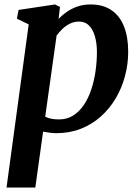

<svg xmlns="http://www.w3.org/2000/svg" viewBox="-20 -588 630 862"><path d="M9.3 254 108.8 -478.5 55.8 -504.2 63.5 -543.4 226.8 -568 249.4 -556.6 242.9 -503.2Q258.6 -520 279.9 -534.7Q301.2 -549.5 327.8 -558.8Q354.4 -568 386.4 -568Q442.9 -568 480.4 -542.3Q518 -516.6 536.7 -469.2Q555.5 -421.8 555.5 -356Q555.5 -299.4 541 -245.7Q526.6 -192 499 -145.6Q471.4 -99.3 432 -64.3Q392.6 -29.2 342.2 -9.6Q291.8 10 232.3 10Q218.3 10 203.2 7.8Q188 5.6 173.5 3L138.5 254ZM182.9 -64.1Q195.7 -57.5 211.1 -54.7Q226.5 -51.9 245 -51.9Q281.1 -51.9 308.8 -69.5Q336.5 -87 356.7 -117.2Q376.8 -147.3 389.8 -186.3Q402.8 -225.3 408.9 -268.6Q415.1 -311.8 415.1 -354.6Q415.1 -394 406.1 -424.9Q397.2 -455.8 379.6 -473.5Q362.1 -491.2 335.4 -491.2Q313 -491.2 294.1 -481.9Q275.2 -472.5 260.2 -458.1Q245.2 -443.7 234.1 -428.4Z"/></svg>

Font: Merriweather 7pt Light
Style: Italic
Weight: 300
Italic angle: -7.8°
Designer: Eben Sorkin
Foundry: Eben Sorkin
Version: Version 2.200;gftools[0.9.31]